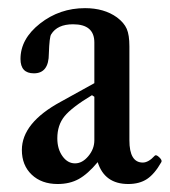

<svg xmlns="http://www.w3.org/2000/svg" viewBox="-20 -445 421 476"><path d="M123 11.2Q83 11.2 58.6 -12Q34.2 -35.2 34.2 -73.2Q34.2 -140.6 130.9 -192.9L213.9 -238.8V-339.8Q213.9 -384.8 161.1 -384.8Q122.1 -384.8 106.9 -359.9Q102.5 -354 101.1 -312Q101.1 -263.2 64 -263.2Q30.8 -263.2 30.8 -298.8Q30.8 -348.6 79.3 -386.7Q127.9 -424.8 190.9 -424.8Q238.3 -424.8 270 -401.9Q287.6 -388.7 294.2 -373.5Q300.8 -358.4 300.8 -330.1V-97.2Q300.8 -42 334 -42Q348.1 -42 363.8 -59.1Q367.2 -62.5 375 -54.9Q382.8 -47.4 379.9 -43Q363.3 -13.7 344.5 -1.2Q325.7 11.2 297.9 11.2Q239.3 11.2 222.2 -43Q197.8 -13.7 175.3 -1.2Q152.8 11.2 123 11.2ZM166 -40Q184.1 -40 199 -57.9Q213.9 -75.7 213.9 -97.2V-205.1L208 -209Q157.7 -178.7 139.9 -156.7Q122.1 -134.8 122.1 -102.1Q122.1 -75.7 134.8 -57.9Q147.5 -40 166 -40Z"/></svg>

Font: Junicode SmCond Medium
Style: Regular
Weight: 500
Width: 4
Designer: Peter S. Baker
Version: Version 2.206